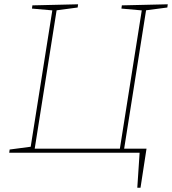

<svg xmlns="http://www.w3.org/2000/svg" viewBox="-20 -712 802 895"><path d="M620 163 631 -3 634 0H23L25 -15L131 -29L122 -21L225 -671L231 -663L129 -672L131 -687L344 -692L342 -677L237 -663L245 -671L141 -14L134 -19H547L538 -14L642 -671L647 -663L546 -672L548 -687L762 -692L760 -677L653 -663L662 -671L557 -8L553 -19H663L635 163Z"/></svg>

Font: Bitter Thin
Style: Italic
Weight: 100
Italic angle: -9°
Designer: Sol Matas, and Bitter project Authors
Foundry: Sol Matas
Version: Version 2.002